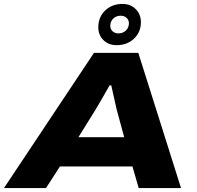

<svg xmlns="http://www.w3.org/2000/svg" viewBox="-50 -957 1002 977"><path d="M543 -727.1Q502.4 -727.1 476.3 -752.9Q450.2 -778.8 450.2 -817.9Q450.2 -870.1 485.1 -903.6Q520 -937 573.2 -937Q614.3 -937 640.6 -910.6Q667 -884.3 667 -844.2Q667 -793.5 631.8 -760.3Q596.7 -727.1 543 -727.1ZM551.8 -787.1Q575.7 -787.1 590.8 -801.8Q606 -816.4 606 -838.9Q606 -855 594.2 -866Q582.5 -877 564 -877Q541 -877 526.1 -862.3Q511.2 -847.7 511.2 -825.2Q511.2 -808.6 522.9 -797.9Q534.7 -787.1 551.8 -787.1ZM-29.8 0 428.2 -688H653.8L871.1 0H655.8L624 -109.9H254.9L184.1 0ZM349.1 -258.8H582L543.9 -398.9Q542.5 -404.3 516.1 -522.9H507.8Q456.5 -432.1 436 -398.9Z"/></svg>

Font: Archivo Expanded ExtraBold
Style: Italic
Weight: 800
Width: 7
Italic angle: -10°
Designer: Hector Gatti
Foundry: Omnibus-Type
Version: Version 2.001